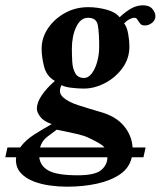

<svg xmlns="http://www.w3.org/2000/svg" viewBox="-49 -466 606 724"><path d="M439 -291Q439 -245 412.5 -209Q386 -173 346.5 -152.5Q307 -132 267 -132Q246 -132 220.5 -135Q195 -138 183 -145Q169 -118 188 -100Q207 -82 245.5 -69.5Q284 -57 329 -44Q387 -28 417.5 8Q448 44 451 90H500L492 127H448Q439 167 404 191Q369 215 317 226.5Q265 238 203 238Q173 238 139.5 233.5Q106 229 76.5 217.5Q47 206 29 186Q11 166 11 136Q11 131 12 127H-29L-21 90H27Q47 62 82 40Q117 18 146 2Q115 -9 102.5 -26Q90 -43 90 -56Q90 -79 108 -106Q126 -133 158 -161Q127 -178 117.5 -214Q108 -250 108 -283Q108 -323 131.5 -358.5Q155 -394 195 -416.5Q235 -439 284 -439Q317 -439 351.5 -430Q386 -421 402 -401Q428 -425 448.5 -435.5Q469 -446 490 -446Q514 -446 525.5 -432.5Q537 -419 537 -405Q537 -390 524.5 -380Q512 -370 498 -370Q485 -370 480 -376.5Q475 -383 471 -389Q469 -393 466 -396Q463 -399 456 -399Q451 -399 440.5 -394Q430 -389 419 -378Q430 -364 434.5 -337.5Q439 -311 439 -291ZM325 -291Q325 -342 320 -370.5Q315 -399 283 -399Q255 -399 238.5 -364.5Q222 -330 222 -282Q222 -258 223.5 -232.5Q225 -207 235 -189.5Q245 -172 268 -172Q284 -172 297 -189Q310 -206 317.5 -233Q325 -260 325 -291ZM345 90Q337 81 323 73Q309 65 286 54Q270 46 244.5 40Q219 34 196.5 29.5Q174 25 165 23Q150 34 129.5 49.5Q109 65 102 90ZM356 127H99Q103 161 135.5 178Q168 195 244 195Q310 195 333 175Q356 155 356 127Z"/></svg>

Font: Libertinus Serif Semibold Italic
Style: Regular
Weight: 600
Italic angle: -11.5°
Designer: Philipp H. Poll, Khaled Hosny
Foundry: Caleb Maclennan
Version: Version 7.051;RELEASE